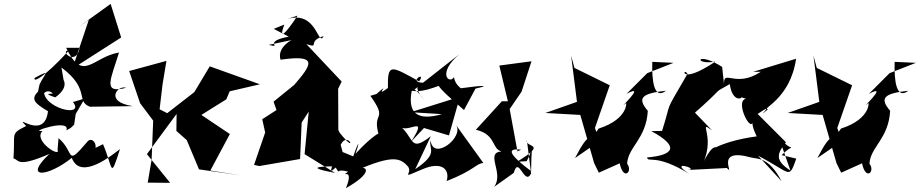

<svg xmlns="http://www.w3.org/2000/svg" viewBox="-20 -876 4714 984"><path d="M342 -220 360 -237 368 -292 414 -371 354 -353C419 -269 190 -323 206 -417C183 -345 204 -437 250 -398C258 -393 187 -402 263 -377C384 -463 229 -524 310 -442L295 -530C445 -418 366 -357 441 -329L661 -332C512 -354 584 -442 626 -426C502 -393 549 -471 590 -607C452 -583 406 -450 319 -631H388C371 -533 281 -618 334 -618C206 -478 147 -450 158 -477C251 -527 203 -492 182 -441L175 -407C139 -369 152 -349 226 -306C207 -148 42 -305 114 -230C30 -189 59 -195 49 -64C78 -59 62 -13 233 -87C96 42 223 33 348 -67C393 54 560 -86 595 -112C543 49 561 -13 508 -137L349 -59C532 -65 463 -194 428 -150C314 -17 366 -95 280 -168L275 -109C294 -64 147 -155 198 -205C118 -196 345 -272 320 -208ZM435 -774C407 -691 379 -607 351 -524L601 -684L547 -856L383 -738Z M884 -205 937 -158 1000 -8 1215 23 1058 -2 1158 -189 1012 -287 1140 -367 1157 -408 1312 -444 1055 -536 976 -404 837 -296 798 -316 813 -443 833 -564 642 -512 698 -347 765 -258 757 -57 737 60 852 61 733 -86 885 -292Z M1383 -728 1460 -688C1318 -662 1435 -628 1357 -646L1552 -687C1509 -702 1393 -643 1418 -570C1612 -598 1579 -546 1488 -441L1382 -355L1397 -312L1324 -265L1339 -197L1282 -31L1309 -25L1518 -61L1526 -248L1644 -431L1564 -322L1541 -86L1697 10C1504 -26 1680 -22 1696 -24C1732 29 1689 -17 1764 4C1713 42 1801 -30 1753 88C1875 21 1897 -41 1770 -9L1863 -45L1701 -111L1675 4C1812 -105 1664 -66 1743 -70L1726 -134C1764 -212 1818 -72 1720 -197L1714 -210L1713 -421L1731 -458L1550 -650C1624 -626 1549 -664 1639 -691C1607 -630 1607 -836 1438 -774L1505 -796C1443 -702 1406 -665 1437 -750Z M2153 -220 2281 -182 2337 -380 2085 -301 2245 -291C2116 -254 2064 -297 2093 -425C2050 -363 2025 -320 2078 -403C2162 -442 2080 -447 2153 -366C2058 -499 2023 -363 2203 -427L2312 -465C2155 -483 2226 -428 2358 -312L2417 -422C2502 -441 2452 -439 2329 -422C2417 -393 2313 -414 2307 -481C2284 -442 2217 -498 2334 -598L2148 -452C2066 -454 2168 -516 2128 -459C1983 -539 1966 -554 1968 -425C1889 -366 1994 -469 1909 -394L1878 -385C1973 -252 1883 -309 1922 -183C1971 -148 1993 -295 1802 -88C1840 -200 1794 -107 1765 16C1985 -85 2027 -69 2067 -27C2105 11 2015 47 2146 -9C2238 -49 2288 -13 2269 52C2414 -5 2418 -37 2457 -41L2315 -238C2365 -176 2199 -47 2187 -156C2175 -112 2231 -91 2108 -9L2188 -178C2076 -91 2107 -170 2024 -236C2055 -175 2185 -303 2087 -150Z M2613 10C2639 -83 2667 81 2702 13L2680 -159C2670 -115 2793 -147 2630 -47L2679 -50C2727 -135 2703 -196 2702 1C2536 -123 2621 -111 2651 -109L2632 -100L2592 -317L2653 -406L2704 -562L2539 -540L2583 -357H2552L2419 -211C2523 -187 2499 -113 2550 -100C2463 -93 2566 12 2512 82Z M3053 -153 3029 -220 3105 -439 2924 -528 2907 -591 2937 -354 2775 -297 2954 -287 3025 -40 3049 9 3156 -39C3175 53 3225 3 3194 -37C3198 -122 3292 -164 3300 -308C3243 -375 3270 -397 3393 -411C3332 -363 3320 -461 3323 -559L3432 -554L3297 -501L3191 -395C3304 -455 3131 -299 3188 -347C3190 -362 3207 -268 3048 -217C2996 -137 3007 -221 2927 -66Z M3681 -533C3549 -618 3531 -541 3646 -560C3454 -432 3482 -539 3503 -497C3376 -277 3428 -377 3373 -205L3318 -204C3464 -125 3435 -81 3296 -69C3303 -39 3336 -92 3511 14C3401 -59 3566 -10 3507 -5L3705 -15C3751 32 3634 -123 3829 -69C3860 -60 3919 -75 3985 52L3865 -78C4037 11 4021 47 4061 -63L3986 -81C4067 -162 4040 -69 3965 -190L4031 -2C3946 -56 3965 -92 4008 -147L3863 -292C3973 -368 3833 -246 3916 -316C3877 -318 4030 -366 4060 -575L3840 -508H3879C3747 -421 3685 -528 3691 -441ZM3803 -370C3740 -357 3843 -167 3838 -271C3831 -246 3839 -216 3858 -177C3658 -151 3573 -78 3661 -114C3636 -141 3607 -92 3566 -8C3663 -168 3547 -268 3629 -208L3521 -320C3521 -304 3512 -322 3517 -277C3717 -451 3615 -385 3720 -445C3737 -326 3815 -388 3762 -383Z M4295 -153 4271 -220 4347 -439 4166 -528 4149 -591 4179 -354 4017 -297 4196 -287 4267 -40 4291 9 4398 -39C4417 53 4467 3 4436 -37C4440 -122 4534 -164 4542 -308C4485 -375 4512 -397 4635 -411C4574 -363 4562 -461 4565 -559L4674 -554L4539 -501L4433 -395C4546 -455 4373 -299 4430 -347C4432 -362 4449 -268 4290 -217C4238 -137 4249 -221 4169 -66Z"/></svg>

Font: Asimov Silicon
Style: Regular
Weight: 400
Designer: Google
Version: Version 2.000980; 2014